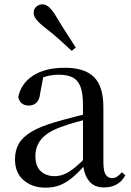

<svg xmlns="http://www.w3.org/2000/svg" viewBox="-20 -849 605 884"><path d="M189 15Q129 15 89 -19Q49 -53 49 -116Q49 -156 66.5 -187Q84 -218 125 -242.5Q166 -267 235 -287Q276 -299 323 -311Q370 -323 410 -333V-308Q370 -298 329.5 -286.5Q289 -275 257 -263Q196 -240 169.5 -207.5Q143 -175 143 -130Q143 -84 167.5 -61Q192 -38 232 -38Q253 -38 274 -46Q295 -54 322 -75.5Q349 -97 386 -135L396 -86H369Q339 -53 312 -30.5Q285 -8 256 3.5Q227 15 189 15ZM459 14Q413 14 389.5 -16Q366 -46 362 -98V-101V-365Q362 -421 350 -451Q338 -481 313.5 -493Q289 -505 250 -505Q222 -505 193.5 -497.5Q165 -490 131 -472L180 -499L165 -420Q162 -389 147.5 -376Q133 -363 113 -363Q73 -363 64 -402Q77 -465 132.5 -501Q188 -537 279 -537Q370 -537 413 -494Q456 -451 456 -355V-104Q456 -61 466.5 -45Q477 -29 496 -29Q508 -29 518 -35Q528 -41 541 -56L557 -42Q541 -13 516.5 0.5Q492 14 459 14ZM329 -630 310 -615Q281 -642 251 -669Q221 -696 184 -724Q159 -744 147 -759.5Q135 -775 135 -790Q135 -808 147.5 -818.5Q160 -829 174 -829Q190 -829 204 -817.5Q218 -806 235 -779Q260 -737 283.5 -700.5Q307 -664 329 -630Z"/></svg>

Font: Noto Serif KR ExtraLight Medium
Style: Regular
Weight: 500
Version: Version 2.002-H1;hotconv 1.1.0;makeotfexe 2.6.0